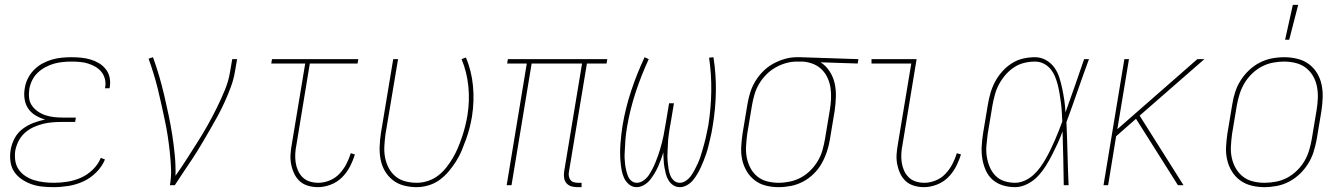

<svg xmlns="http://www.w3.org/2000/svg" viewBox="-20 -764 5540 792"><path d="M201 8Q177 8 153.5 5.5Q130 3 109 -4.5Q88 -12 69 -25Q50 -38 38 -56.5Q26 -75 23 -98.5Q20 -122 24 -146Q28 -170 40 -193Q52 -216 73 -232Q94 -248 118 -257Q142 -266 166 -271Q145 -277 126.5 -288Q108 -299 96.5 -316Q85 -333 81.5 -355Q78 -377 82 -399Q85 -420 94.5 -439.5Q104 -459 119.5 -475Q135 -491 154 -501.5Q173 -512 193.5 -518Q214 -524 234.5 -526Q255 -528 275 -528Q296 -528 315.5 -526Q335 -524 353.5 -518.5Q372 -513 388 -503.5Q404 -494 416 -479Q428 -464 432 -445Q436 -426 433 -406L432 -400H413L414 -405Q417 -422 412.5 -439Q408 -456 397.5 -468.5Q387 -481 373 -489Q359 -497 343 -502Q327 -507 309 -508.5Q291 -510 274 -510Q256 -510 237.5 -508Q219 -506 201.5 -501Q184 -496 166.5 -486.5Q149 -477 135 -463.5Q121 -450 112.5 -432.5Q104 -415 101 -397Q98 -378 100 -360Q102 -342 112 -328Q122 -314 136.5 -304Q151 -294 168 -288.5Q185 -283 203 -281Q221 -279 240 -279H293L290 -261H237Q217 -261 197 -259.5Q177 -258 157 -253Q137 -248 117.5 -239Q98 -230 82 -215.5Q66 -201 56.5 -182Q47 -163 43 -143Q40 -122 43 -101.5Q46 -81 57 -65Q68 -49 84.5 -38Q101 -27 120.5 -21Q140 -15 160.5 -12.5Q181 -10 202 -10Q230 -10 258.5 -14.5Q287 -19 314 -31Q341 -43 363 -64.5Q385 -86 396 -113L413 -106Q401 -77 377 -53Q353 -29 323.5 -15.5Q294 -2 262.5 3Q231 8 201 8Z M681 0Q687 -35 685.5 -69Q684 -103 680.5 -136Q677 -169 672 -202Q667 -235 660 -267.5Q653 -300 646 -332.5Q639 -365 631 -397Q623 -429 613.5 -460Q604 -491 593 -522L611 -528Q625 -490 636.5 -450.5Q648 -411 657.5 -370.5Q667 -330 675.5 -289.5Q684 -249 690.5 -207.5Q697 -166 701 -124Q705 -82 704 -39Q728 -73 750 -107.5Q772 -142 794 -176.5Q816 -211 836 -246.5Q856 -282 874 -318.5Q892 -355 907.5 -392.5Q923 -430 929 -468L938 -520H958L949 -468Q944 -437 932.5 -406Q921 -375 907.5 -345Q894 -315 878 -285.5Q862 -256 845 -227Q828 -198 811 -169Q794 -140 775.5 -112Q757 -84 738 -56Q719 -28 701 0Z M1291 8Q1270 8 1250 2Q1230 -4 1216 -17Q1202 -30 1193.5 -48Q1185 -66 1181 -86.5Q1177 -107 1178.5 -128Q1180 -149 1184 -171L1239 -502H1099L1102 -520H1458L1455 -502H1258L1203 -168Q1199 -149 1198 -130.5Q1197 -112 1199.5 -94.5Q1202 -77 1209 -61Q1216 -45 1228 -33Q1240 -21 1257 -15.5Q1274 -10 1293 -10Q1316 -10 1339.5 -19.5Q1363 -29 1380 -47Q1397 -65 1408.5 -87Q1420 -109 1427 -132L1444 -127Q1436 -101 1423 -76Q1410 -51 1390 -31.5Q1370 -12 1343.5 -2Q1317 8 1291 8Z M1699 8Q1672 8 1646.5 1.5Q1621 -5 1601 -20.5Q1581 -36 1568 -58Q1555 -80 1550 -106Q1545 -132 1546 -159Q1547 -186 1551 -213L1602 -520H1622L1570 -210Q1567 -186 1565.5 -161.5Q1564 -137 1568.5 -114Q1573 -91 1583.5 -71Q1594 -51 1611.5 -36.5Q1629 -22 1652 -16Q1675 -10 1700 -10Q1722 -10 1745 -17.5Q1768 -25 1787 -39.5Q1806 -54 1821 -73Q1836 -92 1848 -112.5Q1860 -133 1869 -154.5Q1878 -176 1885.5 -198Q1893 -220 1898.5 -242Q1904 -264 1908 -287Q1918 -348 1912 -407.5Q1906 -467 1884 -520L1902 -527Q1925 -472 1931 -410Q1937 -348 1927 -284Q1923 -260 1917 -236.5Q1911 -213 1902.5 -189.5Q1894 -166 1884.5 -143Q1875 -120 1861 -98Q1847 -76 1830.5 -56.5Q1814 -37 1793.5 -22Q1773 -7 1748 0.5Q1723 8 1699 8Z M2379 8H2361Q2348 8 2336.5 4.5Q2325 1 2317 -8Q2309 -17 2307 -30Q2305 -43 2307 -56L2381 -502H2173L2090 0H2070L2153 -502H2072L2075 -520H2485L2482 -502H2401L2327 -56Q2325 -47 2326.5 -38Q2328 -29 2333 -22Q2338 -15 2346.5 -12.5Q2355 -10 2364 -10H2379Z M2606 8Q2588 8 2574.5 -3.5Q2561 -15 2554 -30.5Q2547 -46 2544 -63.5Q2541 -81 2539.5 -99Q2538 -117 2538 -135.5Q2538 -154 2539.5 -172.5Q2541 -191 2543 -209.5Q2545 -228 2548 -246Q2560 -318 2583.5 -389Q2607 -460 2639 -528L2656 -520Q2625 -453 2602 -383Q2579 -313 2567 -243Q2565 -230 2563 -216.5Q2561 -203 2560 -190Q2559 -177 2558.5 -164Q2558 -151 2557 -138Q2556 -125 2556.5 -112Q2557 -99 2558.5 -86.5Q2560 -74 2563 -61.5Q2566 -49 2570.5 -37.5Q2575 -26 2584.5 -18Q2594 -10 2607 -10Q2621 -10 2634.5 -19.5Q2648 -29 2656 -41Q2664 -53 2671 -66.5Q2678 -80 2683.5 -93.5Q2689 -107 2694 -121Q2699 -135 2703 -148.5Q2707 -162 2710.5 -176Q2714 -190 2717 -204Q2720 -218 2722 -232Q2724 -246 2727 -260L2740 -338H2760L2747 -260Q2744 -246 2742 -232Q2740 -218 2738 -204Q2736 -190 2735.5 -176Q2735 -162 2734 -148Q2733 -134 2733 -120.5Q2733 -107 2734.5 -93Q2736 -79 2738 -66Q2740 -53 2745 -40.5Q2750 -28 2760 -19Q2770 -10 2784 -10Q2797 -10 2809.5 -18.5Q2822 -27 2830.5 -39Q2839 -51 2845.5 -63.5Q2852 -76 2858 -89Q2864 -102 2868.5 -115Q2873 -128 2876.5 -141Q2880 -154 2884 -167.5Q2888 -181 2891 -194.5Q2894 -208 2896.5 -221Q2899 -234 2902 -248Q2913 -318 2914 -388Q2915 -458 2905 -526L2923 -528Q2934 -459 2933 -388Q2932 -317 2920 -245Q2918 -231 2915 -216.5Q2912 -202 2908.5 -187.5Q2905 -173 2901.5 -158.5Q2898 -144 2893 -129.5Q2888 -115 2882.5 -101Q2877 -87 2870.5 -73Q2864 -59 2856 -45.5Q2848 -32 2838 -20Q2828 -8 2813.5 0Q2799 8 2785 8Q2769 8 2757 0Q2745 -8 2737.5 -20.5Q2730 -33 2726.5 -47Q2723 -61 2720.5 -75.5Q2718 -90 2717.5 -105.5Q2717 -121 2716 -136Q2712 -121 2706.5 -106Q2701 -91 2694.5 -76.5Q2688 -62 2679.5 -48Q2671 -34 2661 -21.5Q2651 -9 2636 -0.5Q2621 8 2606 8Z M3192 8Q3164 8 3138.5 1.5Q3113 -5 3093 -20.5Q3073 -36 3060 -58Q3047 -80 3041.5 -105.5Q3036 -131 3037.5 -158.5Q3039 -186 3043 -213L3063 -333Q3067 -358 3074.5 -382Q3082 -406 3095.5 -428.5Q3109 -451 3128 -470Q3147 -489 3170 -501.5Q3193 -514 3217.5 -521Q3242 -528 3266 -528H3281L3521 -520L3518 -502L3365 -507Q3387 -493 3402 -470Q3417 -447 3423 -420Q3429 -393 3428 -364.5Q3427 -336 3423 -307L3403 -187Q3399 -162 3390.5 -137Q3382 -112 3369 -89Q3356 -66 3336 -46.5Q3316 -27 3292 -14.5Q3268 -2 3242.5 3Q3217 8 3192 8ZM3192 -10Q3215 -10 3238.5 -15Q3262 -20 3283.5 -31.5Q3305 -43 3323 -61Q3341 -79 3353.5 -100Q3366 -121 3372.5 -144Q3379 -167 3383 -190L3403 -310Q3407 -333 3408 -356Q3409 -379 3406 -400.5Q3403 -422 3394 -442Q3385 -462 3370 -477Q3355 -492 3335 -500Q3315 -508 3292 -510H3266Q3244 -510 3221.5 -503.5Q3199 -497 3178 -485Q3157 -473 3140 -455.5Q3123 -438 3111 -417.5Q3099 -397 3092.5 -375Q3086 -353 3082 -330L3062 -210Q3059 -186 3057.5 -161.5Q3056 -137 3060.5 -114Q3065 -91 3075.5 -71Q3086 -51 3103.5 -36.5Q3121 -22 3144 -16Q3167 -10 3192 -10Z M3791 8Q3770 8 3750 2Q3730 -4 3716 -17Q3702 -30 3693.5 -48Q3685 -66 3681 -86.5Q3677 -107 3678.5 -128Q3680 -149 3684 -171L3739 -502H3575V-520H3761L3703 -168Q3699 -149 3698 -130.5Q3697 -112 3699.5 -94.5Q3702 -77 3709 -61Q3716 -45 3728 -33Q3740 -21 3757 -15.5Q3774 -10 3793 -10Q3816 -10 3839.5 -19.5Q3863 -29 3880 -47Q3897 -65 3908.5 -87Q3920 -109 3927 -132L3944 -127Q3936 -101 3923 -76Q3910 -51 3890 -31.5Q3870 -12 3843.5 -2Q3817 8 3791 8Z M4167 8Q4141 8 4116.5 0.5Q4092 -7 4074 -23Q4056 -39 4046 -62Q4036 -85 4032 -110Q4028 -135 4029.5 -161Q4031 -187 4035 -213L4055 -333Q4059 -357 4066 -381Q4073 -405 4085 -427.5Q4097 -450 4114.5 -469.5Q4132 -489 4154 -503Q4176 -517 4200.5 -522.5Q4225 -528 4249 -528Q4274 -528 4295 -516Q4316 -504 4329.5 -485Q4343 -466 4350 -443.5Q4357 -421 4362 -397Q4367 -373 4370.5 -349Q4374 -325 4375 -300Q4395 -355 4414 -410Q4433 -465 4452 -520H4472Q4448 -455 4425.5 -390Q4403 -325 4379 -260Q4382 -195 4383.5 -130Q4385 -65 4388 0H4368Q4367 -55 4366 -110.5Q4365 -166 4363 -222Q4354 -197 4343 -173Q4332 -149 4320 -125.5Q4308 -102 4293.5 -79Q4279 -56 4260.5 -36.5Q4242 -17 4217 -4.5Q4192 8 4167 8ZM4167 -10Q4187 -10 4207 -19Q4227 -28 4243 -42.5Q4259 -57 4271.5 -74.5Q4284 -92 4294.5 -110.5Q4305 -129 4314 -148Q4323 -167 4331.5 -186Q4340 -205 4347.5 -224.5Q4355 -244 4362 -263Q4361 -282 4360 -301Q4359 -320 4356.5 -339Q4354 -358 4351 -376.5Q4348 -395 4343.5 -413Q4339 -431 4332 -448Q4325 -465 4313.5 -479Q4302 -493 4285.5 -501.5Q4269 -510 4249 -510Q4227 -510 4204.5 -504.5Q4182 -499 4162.5 -486Q4143 -473 4127.5 -455Q4112 -437 4101 -416.5Q4090 -396 4084 -374Q4078 -352 4074 -330L4054 -210Q4051 -187 4049 -163.5Q4047 -140 4050.5 -118Q4054 -96 4062.5 -75.5Q4071 -55 4086 -39.5Q4101 -24 4122.5 -17Q4144 -10 4167 -10Z M4839 0 4666 -274 4584 -202 4551 0H4532L4618 -520H4637L4589 -231L4919 -520H4948L4681 -287L4862 0Z M5195 8Q5168 8 5142 1.5Q5116 -5 5095.5 -20Q5075 -35 5061.5 -57Q5048 -79 5042 -105Q5036 -131 5037.5 -158.5Q5039 -186 5043 -213L5063 -333Q5067 -359 5075 -384Q5083 -409 5097.5 -432Q5112 -455 5132 -474Q5152 -493 5176 -505.5Q5200 -518 5226 -523Q5252 -528 5278 -528Q5305 -528 5331.5 -521.5Q5358 -515 5378.5 -500Q5399 -485 5412.5 -463Q5426 -441 5431.5 -415Q5437 -389 5436 -361.5Q5435 -334 5431 -307L5411 -187Q5406 -161 5398 -136Q5390 -111 5375.5 -88Q5361 -65 5341 -46Q5321 -27 5297 -14.5Q5273 -2 5247 3Q5221 8 5195 8ZM5196 -10Q5219 -10 5243 -14.5Q5267 -19 5289 -30.5Q5311 -42 5329.5 -60Q5348 -78 5360.5 -99Q5373 -120 5380 -143.5Q5387 -167 5391 -190L5411 -310Q5415 -334 5416 -358.5Q5417 -383 5412.5 -406.5Q5408 -430 5396.5 -450Q5385 -470 5367 -484Q5349 -498 5325.5 -504Q5302 -510 5277 -510Q5254 -510 5230.5 -505.5Q5207 -501 5185 -489.5Q5163 -478 5144.5 -460Q5126 -442 5113.5 -421Q5101 -400 5093.5 -376.5Q5086 -353 5082 -330L5062 -210Q5059 -186 5057.5 -161.5Q5056 -137 5061 -113.5Q5066 -90 5077.5 -70Q5089 -50 5106.5 -36Q5124 -22 5147.5 -16Q5171 -10 5196 -10ZM5281 -600 5313 -744H5335L5298 -600Z"/></svg>

Font: Iosevka Term Curly Thin
Style: Italic
Weight: 100
Italic angle: -9°
Designer: Belleve Invis
Foundry: Belleve Invis
Version: Version 32.3.0